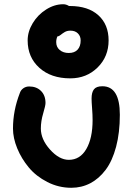

<svg xmlns="http://www.w3.org/2000/svg" viewBox="-20 -892 649 902"><path d="M310.1 -523.9Q219.7 -523.9 164.8 -573.5Q109.9 -623 109.9 -702.1Q109.9 -743.7 133.8 -783.2Q157.7 -822.8 196.8 -847.4Q235.8 -872.1 276.9 -872.1Q291 -872.1 304.2 -863.8H308.1Q394 -863.8 442.1 -820.3Q490.2 -776.9 490.2 -702.1Q490.2 -626 438.5 -575Q386.7 -523.9 310.1 -523.9ZM244.1 -693.8Q244.1 -670.9 260.7 -657Q277.3 -643.1 303.2 -643.1Q330.1 -643.1 344.5 -658.7Q358.9 -674.3 358.9 -702.1Q358.9 -722.2 345.9 -735.1Q333 -748 311 -748Q294.9 -748 283.7 -741.2Q272.5 -734.4 264.6 -727.8Q256.8 -721.2 250 -721.2Q244.1 -709.5 244.1 -693.8ZM314.9 -9.8Q255.4 -9.8 202.4 -36.9Q149.4 -64 115 -105.5Q80.6 -147 60.8 -195.3Q41 -243.7 41 -288.1Q41 -372.6 73.2 -455.1Q77.6 -468.8 89.6 -477.3Q101.6 -485.8 117.2 -485.8Q151.4 -485.8 172.6 -464.8Q193.8 -443.8 193.8 -408.2Q193.8 -396 182.9 -359.4Q171.9 -322.8 171.9 -288.1Q171.9 -237.3 215.1 -189.2Q258.3 -141.1 303.2 -141.1Q356 -141.1 385.5 -191.9Q415 -242.7 415 -328.1Q415 -352.5 412.6 -383.3Q410.2 -414.1 410.2 -429.2Q410.2 -458 421.4 -472.4Q432.6 -486.8 460.9 -486.8Q543 -486.8 543 -353Q543 -268.6 525.4 -202.4Q507.8 -136.2 476.6 -94.5Q445.3 -52.7 404.3 -31.2Q363.3 -9.8 314.9 -9.8Z"/></svg>

Font: Shantell Sans Irregular
Style: Regular
Weight: 600
Designer: Stephen Nixon, Anya Danilova, Shantell Martin
Foundry: Arrow Type
Version: Version 1.006;[9816181b4]